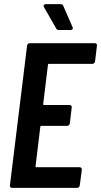

<svg xmlns="http://www.w3.org/2000/svg" viewBox="-20 -909 489 929"><path d="M331 -778 286 -881C284 -887 278 -889 272 -889H202C193 -889 188 -882 193 -874L252 -771C255 -765 259 -764 265 -764H321C330 -764 335 -769 331 -778ZM440 -612 449 -688C450 -695 446 -700 439 -700H124C117 -700 112 -695 111 -688L28 -12C27 -5 31 0 38 0H353C360 0 365 -5 366 -12L376 -88C376 -95 372 -100 365 -100H156C153 -100 151 -102 152 -105L175 -295C175 -298 177 -300 180 -300H305C311 -300 317 -305 318 -312L327 -389C328 -396 324 -401 317 -401H193C190 -401 188 -403 189 -406L212 -595C212 -598 214 -600 217 -600H427C434 -600 439 -605 440 -612Z"/></svg>

Font: Barlow Condensed SemiBold
Style: Italic
Weight: 600
Width: 3
Italic angle: -7°
Designer: Jeremy Tribby
Foundry: Tribby Type
Version: Version 1.422;hotconv 1.0.109;makeotfexe 2.5.65596